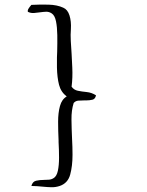

<svg xmlns="http://www.w3.org/2000/svg" viewBox="-20 -745 633 826"><path d="M115 55Q120 36 135.5 32.5Q151 29 168 29Q180 29 191 28Q202 27 211 21Q224 13 229 -10.5Q234 -34 234 -66.5Q234 -99 232 -134V-135Q232 -137 232 -141Q230 -183 230 -221.5Q230 -260 238 -289Q246 -318 267 -330Q242 -349 234 -380Q226 -411 225 -454V-498Q225 -504 225.5 -510.5Q226 -517 226 -523Q227 -560 226.5 -594Q226 -628 221 -653Q216 -678 203 -687Q191 -695 178.5 -694.5Q166 -694 152 -692Q139 -690 126 -689Q113 -688 100 -694Q98 -700 102.5 -707.5Q107 -715 115 -724Q152 -726 189 -725Q226 -724 252 -712Q271 -704 279 -678.5Q287 -653 285 -620Q283 -596 284.5 -569Q286 -542 288 -514Q289 -499 289.5 -484Q290 -469 291 -454Q293 -411 288 -372Q298 -358 315 -354.5Q332 -351 353 -349Q374 -347 393 -335Q390 -319 377.5 -316Q365 -313 350 -313Q347 -313 341 -313Q328 -313 316.5 -312Q305 -311 297 -302Q287 -271 287.5 -230.5Q288 -190 290 -148Q291 -130 291.5 -113Q292 -96 292 -79Q292 -31 282 6Q272 43 237 55Q219 61 201 60.5Q183 60 163 58Q152 57 140 56Q128 55 115 55Z"/></svg>

Font: Yuji Hentaigana Akebono
Style: Regular
Weight: 400
Designer: Kataoka Yuji
Foundry: Kinuta Font Factory
Version: Version 3.002